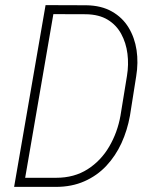

<svg xmlns="http://www.w3.org/2000/svg" viewBox="-20 -731 595 751"><path d="M198.7 0H58.6L65.4 -35.6H199.7Q270.5 -35.6 322.8 -69.1Q375 -102.5 407.2 -157.7Q439.5 -212.9 451.2 -278.3L476.6 -434.1Q483.9 -478.5 478.5 -521Q473.1 -563.5 454.1 -598.4Q435.1 -633.3 401.4 -653.8Q367.7 -674.3 316.9 -675.3L173.3 -675.8L179.2 -710.9L317.9 -710.4Q376.5 -709.5 417.7 -686Q459 -662.6 482.9 -623.3Q506.8 -584 514.2 -534.9Q521.5 -485.8 512.7 -432.6L488.3 -278.3Q478 -221.2 455.1 -171.1Q432.1 -121.1 396 -82.5Q359.9 -43.9 310.3 -22Q260.7 0 198.7 0ZM194.8 -710.9 72.3 0H35.2L158.2 -710.9Z"/></svg>

Font: Roboto Condensed ExtraLight
Style: Italic
Weight: 250
Italic angle: -12°
Designer: Christian Robertson
Foundry: Google
Version: Version 3.008; 2023